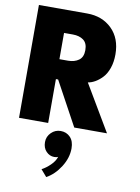

<svg xmlns="http://www.w3.org/2000/svg" viewBox="-103 -728 809 1106"><g transform="rotate(10 302.0 -175.5)"><path d="M33 -660H315Q404 -660 460.2 -604.8Q516.5 -549.5 516.5 -455.5Q516.5 -411 504 -375.2Q491.5 -339.5 471.2 -318.2Q451 -297 430 -285Q409 -273 388 -269.5L547.5 0H356L216.5 -256.5H203.5V0H33ZM203.5 -373H253.5Q291.5 -373 316.5 -391Q341.5 -409 341.5 -450Q341.5 -491 317.2 -508.8Q293 -526.5 255 -526.5H203.5ZM283 33Q317 33 339.2 56Q361.5 79 361.5 121.5Q361.5 176.5 327.8 229.8Q294 283 246.5 309L212 269Q237 256 261.5 232.2Q286 208.5 294 182.5Q286 187 271.5 187Q244.5 187 224.5 166.2Q204.5 145.5 204.5 111.5Q204.5 79 227.8 56Q251 33 283 33Z"/></g></svg>

Font: League Spartan ExtraBold
Style: Regular
Weight: 800
Foundry: The League of Moveable Type
Version: Version 2.002